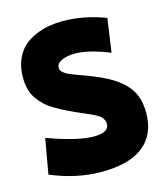

<svg xmlns="http://www.w3.org/2000/svg" viewBox="-112 -828 814 930"><g transform="rotate(-15 295.0 -363.0)"><path d="M478 -530.8Q372.6 -573.2 305.2 -573.2Q266.1 -573.2 239 -561Q211.9 -548.8 211.9 -526.9Q211.9 -520 214.6 -513.9Q217.3 -507.8 224.1 -502.4Q231 -497.1 237.3 -492.9Q243.7 -488.8 256.8 -483.4Q270 -478 278.8 -474.6Q287.6 -471.2 305.9 -464.6Q324.2 -458 335 -454.1Q395.5 -431.2 436.5 -408.7Q477.5 -386.2 507.6 -356.9Q537.6 -327.6 551.3 -291Q564.9 -254.4 564.9 -207Q564.9 -99.6 494.4 -42.7Q423.8 14.2 283.2 14.2Q157.2 14.2 29.8 -40L61 -215.8Q209.5 -161.1 292 -161.1Q367.2 -161.1 367.2 -205.1Q367.2 -215.8 362.1 -225.3Q356.9 -234.9 351.3 -240.7Q345.7 -246.6 331.1 -254.6Q316.4 -262.7 308.3 -266.4Q300.3 -270 279.8 -278.8Q233.9 -298.3 205.3 -312Q176.8 -325.7 145 -344Q113.3 -362.3 95.2 -379.2Q77.1 -396 61.3 -418.5Q45.4 -440.9 38.8 -467.5Q32.2 -494.1 32.2 -526.9Q32.2 -576.2 48.8 -614.7Q65.4 -653.3 91.1 -676.5Q116.7 -699.7 152.1 -714.6Q187.5 -729.5 220.9 -734.9Q254.4 -740.2 290 -740.2Q393.6 -740.2 502 -699.2Z"/></g></svg>

Font: Stilu Bold
Style: Regular
Weight: 700
Designer: Genilson Lima Santos
Foundry: Genilson Lima Santos
Version: Version 1.200;PS 001.200;hotconv 1.0.88;makeotf.lib2.5.64775